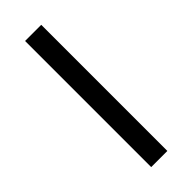

<svg xmlns="http://www.w3.org/2000/svg" viewBox="-222 -681 706 706"><g transform="rotate(-45 131.5 -328.0)"><path d="M89.8 0V-655.8H173.8V0Z"/></g></svg>

Font: Source Sans Pro
Style: Regular
Weight: 400
Designer: Paul D. Hunt
Foundry: Adobe Systems Incorporated
Version: Version 3.006;hotconv 1.0.111;makeotfexe 2.5.65597